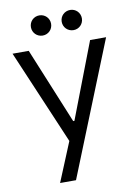

<svg xmlns="http://www.w3.org/2000/svg" viewBox="-100 -793 755 1062"><g transform="rotate(-10 277.5 -262.5)"><path d="M149.4 204.1H238.8L540 -545.9H450.2L287.1 -120.6H280.3L105.5 -545.9H14.6L240.2 -16.1ZM140.1 -672.4C140.1 -640.6 165 -615.7 196.8 -615.7C228.5 -615.7 253.4 -640.6 253.4 -672.4C253.4 -704.1 228.5 -729 196.8 -729C165 -729 140.1 -704.1 140.1 -672.4ZM313 -672.4C313 -640.6 337.9 -615.7 370.1 -615.7C401.4 -615.7 426.3 -640.6 426.3 -672.4C426.3 -704.1 401.4 -729 370.1 -729C337.9 -729 313 -704.1 313 -672.4Z"/></g></svg>

Font: Guggenheim Sans Display
Style: Regular
Weight: 400
Designer: Modified by Tom Baber under direction of Pentagram Design 2023
Foundry: rsms
Version: Version 1.001;Glyphs 3.1.2 (3151)